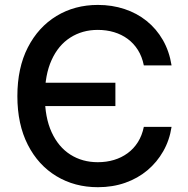

<svg xmlns="http://www.w3.org/2000/svg" viewBox="-20 -758 772 788"><path d="M381.8 10.3Q286.6 10.3 211.7 -34.9Q136.7 -80.1 94 -164.1Q51.3 -248 51.3 -363.3Q51.3 -479.5 94.2 -563.2Q137.2 -647 211.9 -692.4Q286.6 -737.8 381.8 -737.8Q439.9 -737.8 491 -720.9Q542 -704.1 582 -671.9Q622.1 -639.6 648.4 -593.8Q674.8 -547.9 684.1 -489.7H570.3Q563 -525.9 545.9 -553Q528.8 -580.1 503.9 -598.4Q479 -616.7 448 -626Q417 -635.3 381.3 -635.3Q317.9 -635.3 268.6 -603.8Q219.2 -572.3 191.7 -511.5Q164.1 -450.7 164.1 -363.3Q164.1 -275.9 191.9 -215.3Q219.7 -154.8 268.8 -123.5Q317.9 -92.3 381.3 -92.3Q417 -92.3 447.8 -101.6Q478.5 -110.8 503.7 -129.2Q528.8 -147.5 545.9 -174.6Q563 -201.7 570.3 -237.3H684.1Q675.8 -182.6 650.1 -137.5Q624.5 -92.3 585 -59.1Q545.4 -25.9 493.9 -7.8Q442.4 10.3 381.8 10.3ZM133.8 -322.8V-418.5H453.6V-322.8Z"/></svg>

Font: V-Inter
Style: Medium-500
Weight: 500
Designer: Rasmus Andersson
Foundry: rsms
Version: Version 4.000;git-4146feb